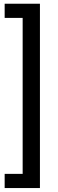

<svg xmlns="http://www.w3.org/2000/svg" viewBox="-20 -832 305 1005"><path d="M4.4 -812.5H189V152.3H4.4V78.1H98.6V-738.3H4.4Z"/></svg>

Font: Mardoto
Style: Regular
Weight: 400
Designer: Christian Robertson, Vahan Hovhannisyan
Foundry: Google
Version: Version 1.000